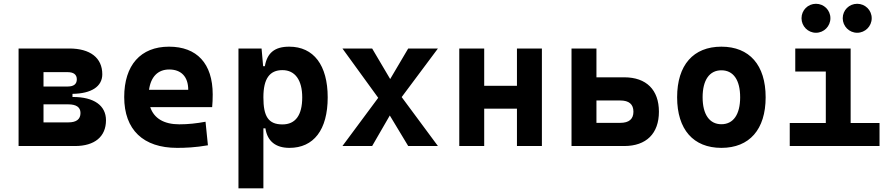

<svg xmlns="http://www.w3.org/2000/svg" viewBox="-20 -775 4728 1019"><path d="M78.6 0H377.9C482.4 0 542.5 -49.8 542.5 -136.7C542.5 -215.3 478.5 -260.3 367.2 -260.3H364.7V-276.9C465.3 -278.3 522.9 -315.9 522.9 -380.9C522.9 -467.8 459 -517.6 347.7 -517.6H78.6ZM210.9 -125.5V-221.2H341.8C384.8 -221.2 407.2 -206.1 407.2 -175.3C407.2 -142.1 385.3 -125.5 343.3 -125.5ZM210.9 -315.9V-392.1H338.9C370.6 -392.1 387.7 -379.4 387.7 -354C387.7 -328.6 371.1 -315.9 339.8 -315.9Z M919.9 9.8C961.9 9.8 1017.1 7.8 1083.5 -3.9L1070.8 -128.9C1023.4 -120.1 978.5 -115.2 931.6 -115.2C850.6 -115.2 797.4 -146.5 777.3 -206.5H1106C1107.9 -227.5 1108.9 -249 1108.9 -273.4C1108.9 -438.5 1024.4 -527.3 877 -527.3C726.1 -527.3 639.2 -428.7 639.2 -259.8C639.2 -85.9 740.7 9.8 919.9 9.8ZM771 -298.3C780.3 -367.7 818.4 -406.2 877.9 -406.2C941.4 -406.2 979 -368.2 979 -298.3Z M1245.6 224.6H1377.9V-93.8H1388.7C1398.9 -24.9 1443.8 9.8 1516.1 9.8C1644.5 9.8 1719.2 -85.4 1719.2 -258.3C1719.2 -429.2 1644.5 -527.3 1515.1 -527.3C1436.5 -527.3 1397.9 -493.2 1385.7 -423.8H1376.5L1368.2 -517.6H1245.6ZM1377.9 -258.3C1377.9 -358.4 1411.6 -402.8 1479 -402.8C1545.9 -402.8 1584 -350.1 1584 -258.3C1584 -163.1 1547.9 -114.7 1479 -114.7C1403.8 -114.7 1377.9 -157.7 1377.9 -258.3Z M1797.4 0H1955.1L2048.8 -162.1L2146.5 0H2304.2L2111.8 -259.8L2304.2 -517.6H2146.5L2050.8 -355.5L1955.1 -517.6H1797.4L1987.3 -255.9Z M2723.6 0H2856V-517.6H2723.6V-319.8H2549.8V-517.6H2417.5V0H2549.8V-198.2H2723.6Z M3013.2 0H3293C3410.2 0 3477.1 -66.4 3477.1 -182.1C3477.1 -298.3 3410.2 -364.7 3293 -364.7H3145.5V-517.6H3013.2ZM3145.5 -123V-241.7H3272C3318.4 -241.7 3341.8 -221.7 3341.8 -182.1C3341.8 -143.1 3318.4 -123 3272 -123Z M3808.6 9.8C3957.5 9.8 4043.5 -87.9 4043.5 -258.8C4043.5 -429.7 3957.5 -527.3 3808.6 -527.3C3659.7 -527.3 3573.7 -429.7 3573.7 -258.8C3573.7 -87.9 3659.7 9.8 3808.6 9.8ZM3808.6 -115.7C3745.6 -115.7 3709 -167.5 3709 -258.8C3709 -350.6 3745.6 -401.9 3808.6 -401.9C3872.1 -401.9 3908.2 -350.6 3908.2 -258.8C3908.2 -167.5 3872.1 -115.7 3808.6 -115.7Z M4171.4 0H4647.9V-122.1H4494.6V-517.6H4200.7V-395.5H4362.8V-122.1H4171.4ZM4529.3 -601.1C4571.8 -601.1 4606.4 -635.7 4606.4 -678.2C4606.4 -721.2 4571.8 -754.9 4529.3 -754.9C4486.8 -754.9 4452.6 -721.2 4452.6 -678.2C4452.6 -635.7 4486.8 -601.1 4529.3 -601.1ZM4310.5 -601.1C4353 -601.1 4387.2 -635.7 4387.2 -678.2C4387.2 -721.2 4353 -754.9 4310.5 -754.9C4268.1 -754.9 4233.9 -721.2 4233.9 -678.2C4233.9 -635.7 4268.1 -601.1 4310.5 -601.1Z"/></svg>

Font: Cascadia Mono NF
Style: Bold
Weight: 700
Monospace: yes
Designer: Aaron Bell
Foundry: Saja Typeworks
Version: Version 2404.023